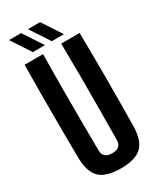

<svg xmlns="http://www.w3.org/2000/svg" viewBox="-242 -1044 931 1126"><g transform="rotate(-30 223.0 -481.0)"><path d="M223.6 9.1Q124.1 9.1 81.2 -32.5Q38.2 -74.1 36.9 -170.5Q34.9 -326.9 34.9 -485.4Q34.9 -643.9 36.9 -800H161.7Q159.9 -695.9 159.6 -584.9Q159.2 -473.9 159.8 -363Q160.4 -252.1 161.4 -147.9Q161.4 -120.9 177.4 -107.1Q193.4 -93.3 223.6 -93.3Q254.2 -93.3 269.5 -107.1Q284.7 -120.9 284.7 -147.9Q285.7 -252.1 286.4 -363Q287.1 -473.9 286.9 -584.9Q286.6 -695.9 284.7 -800H409.6Q411.9 -643.9 411.9 -485.4Q411.9 -326.9 409.6 -170.5Q408.3 -74.1 365.5 -32.5Q322.7 9.1 223.6 9.1ZM244 -840 158.4 -971.1H240.4L326.1 -840ZM115.7 -840 30 -971.1H112L197.7 -840Z"/></g></svg>

Font: Big Shoulders Display SC Thin
Style: Regular
Weight: 100
Designer: Patric King
Foundry: XO Type Co
Version: Version 2.002